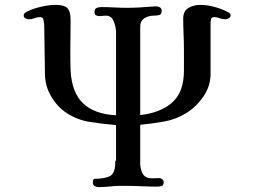

<svg xmlns="http://www.w3.org/2000/svg" viewBox="-20 -761 1040 786"><path d="M924 -697Q924 -690 916 -686Q908 -682 903 -682Q890 -682 879 -686.5Q868 -691 857 -691Q846 -691 844 -683Q842 -675 842 -667V-459Q842 -409 813.5 -367Q785 -325 744 -299Q701 -272 652 -263.5Q603 -255 554 -250V-98Q553 -73 563 -52Q573 -31 603 -31Q610 -31 617 -31.5Q624 -32 631 -32Q638 -32 644 -27.5Q650 -23 650 -15Q650 -2 642 0.5Q634 3 624 3Q593 3 562.5 1.5Q532 0 502 0Q485 0 468 0Q451 0 434 2Q422 3 410 4Q398 5 386 5Q376 5 368 1Q360 -3 360 -14Q360 -19 361 -22.5Q362 -26 366 -29Q410 -29 431.5 -41Q453 -53 452 -103H455V-249Q405 -253 350 -261.5Q295 -270 252 -299Q213 -325 188.5 -368Q164 -411 164 -459L161 -659Q160 -669 158 -680Q156 -691 143 -691Q133 -691 121.5 -686.5Q110 -682 98 -682Q92 -682 84.5 -686Q77 -690 77 -697Q77 -703 79.5 -705.5Q82 -708 86 -711Q109 -724 144.5 -732.5Q180 -741 207 -741Q243 -741 256 -727.5Q269 -714 269 -679Q269 -649 268.5 -619.5Q268 -590 268 -560Q268 -538 268 -516Q268 -494 269 -472Q274 -382 320 -338Q366 -294 455 -289V-633Q454 -653 445 -675Q436 -697 413 -697Q406 -697 399.5 -696Q393 -695 387 -695Q379 -695 373 -698.5Q367 -702 367 -711Q367 -725 375.5 -728.5Q384 -732 396 -732Q422 -732 448 -730.5Q474 -729 500 -729Q526 -729 551 -730.5Q576 -732 601 -734Q606 -734 610.5 -734.5Q615 -735 620 -735Q628 -735 635 -730.5Q642 -726 642 -717Q642 -702 632 -699.5Q622 -697 610 -697Q587 -697 570 -685.5Q553 -674 554 -648V-290Q637 -299 685 -341.5Q733 -384 733 -472V-556Q733 -588 731.5 -620.5Q730 -653 730 -685Q730 -716 751.5 -728.5Q773 -741 801 -741Q828 -741 859 -732.5Q890 -724 914 -711Q919 -708 921.5 -705.5Q924 -703 924 -697Z"/></svg>

Font: Kaisei Tokumin Medium
Style: Regular
Weight: 500
Designer: Font-Kai, 金井和夫
Foundry: KAZUO KANAI
Version: Version 5.003